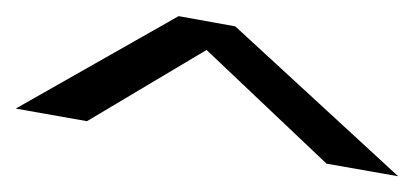

<svg xmlns="http://www.w3.org/2000/svg" viewBox="-163 -365 526 244"><g transform="rotate(90 100.0 -243.0)"><path d="M116 0 -1.5 -207 11.5 -279 202 -486 186 -395 41.5 -242.5 132 -90.5Z"/></g></svg>

Font: Anybody UltraCondensed Medium
Style: Italic
Weight: 500
Width: 1
Italic angle: -10°
Designer: Tyler Finck
Foundry: Etcetera Type Company
Version: Version 1.010; ttfautohint (v1.8.3) -l 8 -r 50 -G 200 -x 14 